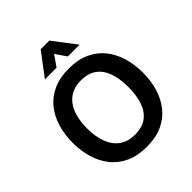

<svg xmlns="http://www.w3.org/2000/svg" viewBox="-251 -1088 1256 1256"><g transform="rotate(-45 376.5 -460.5)"><path d="M377 11Q294 11 232.5 -17Q171 -45 131 -95Q91 -145 71.5 -210.5Q52 -276 52 -351Q52 -426 71.5 -491.5Q91 -557 131 -607Q171 -657 232.5 -685Q294 -713 377 -713Q461 -713 522 -685Q583 -657 623 -607Q663 -557 682.5 -491.5Q702 -426 702 -351Q702 -276 682.5 -210.5Q663 -145 623 -95Q583 -45 522 -17Q461 11 377 11ZM377 -100Q444 -100 486 -130Q528 -160 548 -217Q568 -274 568 -351Q568 -429 548 -485.5Q528 -542 486 -572Q444 -602 377 -602Q316 -602 272.5 -572Q229 -542 207 -485.5Q185 -429 185 -351Q185 -274 207 -217Q229 -160 272.5 -130Q316 -100 377 -100ZM217 -773 337 -932H417L538 -773H429L345 -896H410L325 -773Z"/></g></svg>

Font: Inclusive Sans SemiBold
Style: Regular
Weight: 600
Designer: Olivia King
Foundry: Olivia King
Version: Version 2.004